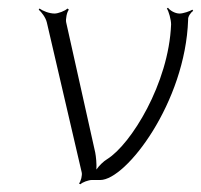

<svg xmlns="http://www.w3.org/2000/svg" viewBox="-20 -465 519 496"><path d="M80 -440C87 -434 98 -420 101 -407L191 -20C193 -13 189 4 184 9L188 11C192 6 209 0 217 0H239C306 0 459 -201 466 -414C465 -422 473 -433 479 -437L477 -440C471 -436 453 -430 444 -430C432 -430 419 -438 414 -445L411 -443C416 -436 422 -414 422 -402C416 -249 318 -92 257 -54C247 -48 236 -37 229 -27C230 -41 228 -61 226 -71L151 -407C149 -415 153 -435 158 -440L154 -443C149 -437 130 -430 121 -430C107 -430 90 -437 82 -443Z"/></svg>

Font: Armata Saber
Style: RgIta
Weight: 400
Designer: Jasper
Foundry: Cannot Into Space Fonts
Version: Version 0.970